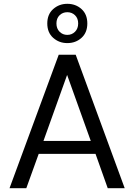

<svg xmlns="http://www.w3.org/2000/svg" viewBox="-20 -987 704 1007"><path d="M30 0 288 -700H377L634 0H545L481 -180H183L118 0ZM208 -248H456L332 -594ZM333 -761Q290 -761 259 -788.5Q228 -816 228 -864Q228 -912 259 -939.5Q290 -967 333 -967Q377 -967 407.5 -939.5Q438 -912 438 -864Q438 -816 407.5 -788.5Q377 -761 333 -761ZM333 -804Q357 -804 373.5 -820.5Q390 -837 390 -864Q390 -891 373.5 -907Q357 -923 333 -923Q309 -923 292.5 -907Q276 -891 276 -864Q276 -837 292.5 -820.5Q309 -804 333 -804Z"/></svg>

Font: Firefly Display
Style: Regular
Weight: 400
Designer: Colophon Foundry, Jonny Pinhorn
Foundry: Colophon Foundry
Version: Version 1.200; ttfautohint (v1.8.3)